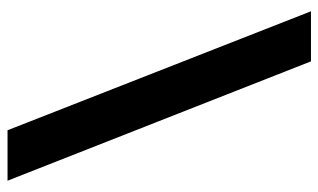

<svg xmlns="http://www.w3.org/2000/svg" viewBox="-188 -546 846 510"><g transform="rotate(90 235.0 -291.0)"><path d="M460 112 143 -694H10L326 112Z"/></g></svg>

Font: Ronzino
Style: Bold
Weight: 700
Designer: Nunzio Mazzaferro
Foundry: Collletttivo
Version: Version 1.000;Glyphs 3.3 (3337)